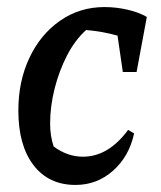

<svg xmlns="http://www.w3.org/2000/svg" viewBox="-20 -514 456 544"><path d="M194 10Q118 10 75 -46Q32 -102 32 -201Q32 -284 63.5 -350.5Q95 -417 150.5 -455.5Q206 -494 276 -494Q309 -494 341.5 -486.5Q374 -479 396 -466L367 -310H328L313 -413Q271 -425 224 -429Q192 -400 169.5 -356Q147 -312 134.5 -262Q122 -212 122 -164Q122 -129 132 -99Q171 -70 215 -70Q287 -70 343 -146L360 -136Q346 -71 300.5 -30.5Q255 10 194 10Z"/></svg>

Font: Piazzolla Medium
Style: Italic
Weight: 500
Italic angle: -11.3°
Designer: Juan Pablo del Peral
Foundry: Huerta Tipografica
Version: Version 1.330